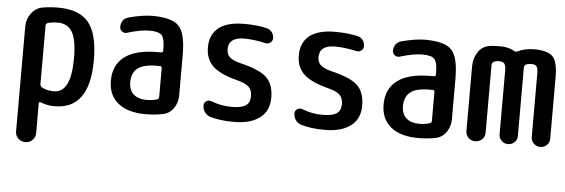

<svg xmlns="http://www.w3.org/2000/svg" viewBox="-49 -681 3097 1052"><g transform="rotate(5 1500.0 -155.0)"><path d="M171.9 -425.8V-105.5Q171.9 -94.7 180.7 -87.9Q208 -71.3 248 -71.3Q342.8 -71.3 342.8 -259.8Q342.8 -362.3 317.4 -405.3Q292 -448.2 238.3 -448.2Q208 -448.2 183.6 -441.4Q171.9 -437.5 171.9 -425.8ZM61.5 165V-412.1Q61.5 -451.2 84.5 -482.9Q107.4 -514.6 142.6 -522.5Q187.5 -530.3 232.4 -530.3Q347.7 -530.3 399.9 -467.8Q452.1 -405.3 452.1 -259.8Q452.1 9.8 259.8 9.8Q217.8 9.8 182.6 -4.9Q178.7 -6.8 175.3 -4.9Q171.9 -2.9 171.9 1V165Q171.9 188.5 155.8 204.1Q139.6 219.7 116.7 219.7Q93.8 219.7 77.6 204.1Q61.5 188.5 61.5 165Z M797.9 -259.8Q725.6 -259.8 693.4 -234.4Q661.1 -209 661.1 -157.2Q661.1 -114.3 687 -91.3Q712.9 -68.4 759.8 -68.4Q789.1 -68.4 816.4 -77.1Q826.2 -80.1 826.2 -91.8V-249Q826.2 -259.8 815.4 -259.8ZM759.8 9.8Q662.1 9.8 608.4 -33.7Q554.7 -77.1 554.7 -157.2Q554.7 -243.2 615.2 -289.1Q675.8 -335 797.9 -335H815.4Q826.2 -335 826.2 -345.7V-351.6Q826.2 -410.2 810.5 -429.2Q794.9 -448.2 742.2 -448.2Q693.4 -448.2 620.1 -425.8Q605.5 -420.9 592.8 -430.2Q580.1 -439.5 580.1 -455.1Q580.1 -474.6 590.8 -489.7Q601.6 -504.9 621.1 -509.8Q693.4 -529.3 748 -530.3Q858.4 -530.3 896.5 -490.2Q934.6 -450.2 934.6 -332V-108.4Q934.6 -69.3 912.6 -37.6Q890.6 -5.9 853.5 1Q807.6 9.8 759.8 9.8Z M1242.2 -219.7Q1147.5 -244.1 1107.9 -282.7Q1068.4 -321.3 1068.4 -384.8Q1068.4 -455.1 1115.2 -492.7Q1162.1 -530.3 1254.9 -530.3Q1328.1 -530.3 1379.9 -517.6Q1397.5 -513.7 1408.7 -499.5Q1419.9 -485.4 1419.9 -465.8Q1419.9 -450.2 1407.2 -440.9Q1394.5 -431.6 1379.9 -435.5Q1321.3 -449.2 1264.6 -450.2Q1176.8 -450.2 1176.8 -384.8Q1176.8 -356.4 1194.3 -340.3Q1211.9 -324.2 1254.9 -313.5Q1361.3 -288.1 1399.9 -250.5Q1438.5 -212.9 1438.5 -139.6Q1438.5 -67.4 1387.7 -28.8Q1336.9 9.8 1245.1 9.8Q1168 9.8 1114.3 -6.8Q1095.7 -12.7 1084 -28.8Q1072.3 -44.9 1072.3 -66.4Q1072.3 -81.1 1085 -89.4Q1097.7 -97.7 1112.3 -92.8Q1169.9 -70.3 1227.5 -71.3Q1280.3 -71.3 1303.7 -87.4Q1327.1 -103.5 1327.1 -139.6Q1327.1 -171.9 1308.6 -189.9Q1290 -208 1242.2 -219.7Z M1742.2 -219.7Q1647.5 -244.1 1607.9 -282.7Q1568.4 -321.3 1568.4 -384.8Q1568.4 -455.1 1615.2 -492.7Q1662.1 -530.3 1754.9 -530.3Q1828.1 -530.3 1879.9 -517.6Q1897.5 -513.7 1908.7 -499.5Q1919.9 -485.4 1919.9 -465.8Q1919.9 -450.2 1907.2 -440.9Q1894.5 -431.6 1879.9 -435.5Q1821.3 -449.2 1764.6 -450.2Q1676.8 -450.2 1676.8 -384.8Q1676.8 -356.4 1694.3 -340.3Q1711.9 -324.2 1754.9 -313.5Q1861.3 -288.1 1899.9 -250.5Q1938.5 -212.9 1938.5 -139.6Q1938.5 -67.4 1887.7 -28.8Q1836.9 9.8 1745.1 9.8Q1668 9.8 1614.3 -6.8Q1595.7 -12.7 1584 -28.8Q1572.3 -44.9 1572.3 -66.4Q1572.3 -81.1 1585 -89.4Q1597.7 -97.7 1612.3 -92.8Q1669.9 -70.3 1727.5 -71.3Q1780.3 -71.3 1803.7 -87.4Q1827.1 -103.5 1827.1 -139.6Q1827.1 -171.9 1808.6 -189.9Q1790 -208 1742.2 -219.7Z M2297.9 -259.8Q2225.6 -259.8 2193.4 -234.4Q2161.1 -209 2161.1 -157.2Q2161.1 -114.3 2187 -91.3Q2212.9 -68.4 2259.8 -68.4Q2289.1 -68.4 2316.4 -77.1Q2326.2 -80.1 2326.2 -91.8V-249Q2326.2 -259.8 2315.4 -259.8ZM2259.8 9.8Q2162.1 9.8 2108.4 -33.7Q2054.7 -77.1 2054.7 -157.2Q2054.7 -243.2 2115.2 -289.1Q2175.8 -335 2297.9 -335H2315.4Q2326.2 -335 2326.2 -345.7V-351.6Q2326.2 -410.2 2310.5 -429.2Q2294.9 -448.2 2242.2 -448.2Q2193.4 -448.2 2120.1 -425.8Q2105.5 -420.9 2092.8 -430.2Q2080.1 -439.5 2080.1 -455.1Q2080.1 -474.6 2090.8 -489.7Q2101.6 -504.9 2121.1 -509.8Q2193.4 -529.3 2248 -530.3Q2358.4 -530.3 2396.5 -490.2Q2434.6 -450.2 2434.6 -332V-108.4Q2434.6 -69.3 2412.6 -37.6Q2390.6 -5.9 2353.5 1Q2307.6 9.8 2259.8 9.8Z M2519.5 -51.8V-407.2Q2519.5 -449.2 2540.5 -483.4Q2561.5 -517.6 2598.6 -525.4Q2622.1 -530.3 2661.1 -530.3Q2710.9 -530.3 2741.2 -511.7Q2750 -505.9 2760.7 -510.7Q2798.8 -529.3 2848.6 -530.3Q2924.8 -530.3 2952.6 -501.5Q2980.5 -472.7 2980.5 -389.6V-49.8Q2980.5 -28.3 2965.8 -14.2Q2951.2 0 2930.2 0Q2909.2 0 2894 -14.6Q2878.9 -29.3 2878.9 -49.8V-400.4Q2878.9 -428.7 2871.1 -438.5Q2863.3 -448.2 2842.8 -448.2Q2821.3 -448.2 2810.5 -441.4Q2802.7 -436.5 2802.7 -422.9V-49.8Q2802.7 -28.3 2788.1 -14.2Q2773.4 0 2752.4 0Q2731.4 0 2716.8 -14.6Q2702.1 -29.3 2702.1 -49.8V-400.4Q2702.1 -427.7 2693.8 -438Q2685.5 -448.2 2665 -448.2Q2645.5 -448.2 2633.8 -441.4Q2625 -435.5 2625 -422.9V-51.8Q2625 -29.3 2609.4 -14.6Q2593.8 0 2571.8 0Q2549.8 0 2534.7 -15.1Q2519.5 -30.3 2519.5 -51.8Z"/></g></svg>

Font: Rounded-X Mgen+ 1mn medium
Style: Regular
Weight: 500
Designer: [Source Han Sans]
Ryoko NISHIZUKA  (kana & ideographs); Paul D. Hunt (Latin, Greek & Cyrillic); Wenlong ZHANG  (bopomofo
Version: Version 1.059.20150602